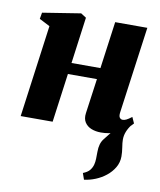

<svg xmlns="http://www.w3.org/2000/svg" viewBox="-88 -616 783 938"><g transform="rotate(10 303.5 -147.0)"><path d="M393 252.5 382 221Q404 212.5 414.5 200Q425 187.5 429.5 171Q433 158 433.5 141.5Q434 125 434 106.5Q434 65 453 41.5Q472 18 488 -3L574.5 -49.5Q561 -32 553.5 -13Q546 6 546 26.5Q546 42 549.8 64.8Q553.5 87.5 553.5 109Q553.5 138.5 538.8 163.8Q524 189 500 208Q477.5 226 449.5 237.5Q421.5 249 393 252.5ZM510 -102.5Q507.5 -83.5 513.2 -76Q519 -68.5 528 -68.5Q536.5 -68.5 546.2 -73.2Q556 -78 572.5 -90.5L586 -60.5Q577.5 -50 557.5 -33Q537.5 -16 506.5 -2.5Q475.5 11 433.5 11Q407.5 11 386.2 2.5Q365 -6 353.5 -24Q342 -42 346 -70L370 -242.5H226L193 0H34.5L96.5 -457L44 -484L49.5 -515.5L238.5 -545.5L265 -528.5L234 -298.5H377.5L409.5 -532H569Z"/></g></svg>

Font: Merriweather 72pt Black
Style: Italic
Weight: 900
Italic angle: -7.8°
Version: Version 2.101